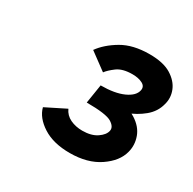

<svg xmlns="http://www.w3.org/2000/svg" viewBox="-93 -858 558 555"><g transform="rotate(30 186.0 -580.5)"><path d="M225 -569 229 -600Q279 -600 307 -582.5Q335 -565 344.5 -539Q354 -513 347 -487Q338 -452 299 -425.5Q260 -399 201 -399Q146 -399 111 -421.5Q76 -444 68 -475L134 -508Q142 -490 160 -481.5Q178 -473 200 -473Q230 -473 248.5 -485.5Q267 -498 270 -513Q273 -527 254.5 -538.5Q236 -550 171 -550L181 -613Q228 -613 256.5 -626Q285 -639 289 -659Q292 -673 278.5 -680Q265 -687 245 -687Q212 -687 194 -673.5Q176 -660 168 -649L111 -691Q131 -719 167.5 -740.5Q204 -762 259 -762Q305 -762 331 -746Q357 -730 366.5 -706.5Q376 -683 369 -659Q362 -631 338.5 -611.5Q315 -592 284.5 -581Q254 -570 225 -569Z"/></g></svg>

Font: Ysabeau
Style: Bold Italic
Weight: 700
Italic angle: -12°
Designer: Christian Thalmann (Catharsis Fonts)
Version: Version 2.002